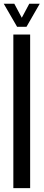

<svg xmlns="http://www.w3.org/2000/svg" viewBox="-20 -980 228 1000"><path d="M49.5 0V-800H137V0ZM69 -840.5 -0.5 -960.5H54.5L93.5 -887.5L132.5 -960.5H187L118 -840.5Z"/></svg>

Font: Big Shoulders Display Thin SemiBold
Style: Regular
Weight: 600
Version: Version 2.002